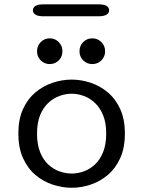

<svg xmlns="http://www.w3.org/2000/svg" viewBox="-20 -854 659 884"><path d="M310 10.5Q266.5 10.5 223 -3.8Q179.5 -18 143.5 -48.2Q107.5 -78.5 86 -126Q64.5 -173.5 64.5 -239Q64.5 -304.5 86 -351.8Q107.5 -399 143.5 -429Q179.5 -459 223 -473.2Q266.5 -487.5 310 -487.5Q353.5 -487.5 396.8 -473.2Q440 -459 476 -429Q512 -399 533.5 -351.8Q555 -304.5 555 -239Q555 -173.5 533.5 -126Q512 -78.5 476 -48.2Q440 -18 396.8 -3.8Q353.5 10.5 310 10.5ZM310 -55Q338 -55 366 -65Q394 -75 417.2 -96.8Q440.5 -118.5 454.8 -153.8Q469 -189 469 -239Q469 -288.5 454.8 -323.2Q440.5 -358 417.2 -380Q394 -402 366 -412.2Q338 -422.5 310 -422.5Q282 -422.5 253.8 -412.2Q225.5 -402 202 -380Q178.5 -358 164.5 -323.2Q150.5 -288.5 150.5 -239Q150.5 -189 164.5 -153.8Q178.5 -118.5 202 -96.8Q225.5 -75 253.8 -65Q282 -55 310 -55ZM209 -559Q184.5 -559 167.5 -576Q150.5 -593 150.5 -618Q150.5 -643 167.5 -660.2Q184.5 -677.5 209 -677.5Q233.5 -677.5 250.5 -660.2Q267.5 -643 267.5 -618Q267.5 -593 250.5 -576Q233.5 -559 209 -559ZM405 -559Q380 -559 363 -576Q346 -593 346 -618Q346 -643 363 -660.2Q380 -677.5 405 -677.5Q429.5 -677.5 446.8 -660.2Q464 -643 464 -618Q464 -593 446.8 -576Q429.5 -559 405 -559ZM131.5 -806.5Q131.5 -819.5 143.5 -826.8Q155.5 -834 180.5 -834H433.5Q458.5 -834 470.5 -826.8Q482.5 -819.5 482.5 -806.5Q482.5 -794 470.5 -786.5Q458.5 -779 433.5 -779H180.5Q155.5 -779 143.5 -786.5Q131.5 -794 131.5 -806.5Z"/></svg>

Font: Sono Monospace
Style: Regular
Weight: 400
Designer: Tyler Finck
Foundry: Tyler Finck
Version: Version 2.112